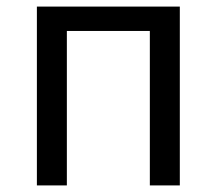

<svg xmlns="http://www.w3.org/2000/svg" viewBox="-20 -563 658 583"><path d="M92 0H183V-469H435V0H526V-543H92Z"/></svg>

Font: Noto Sans Mono CJK SC Regular
Style: Regular
Weight: 400
Designer: Ryoko NISHIZUKA (kana & ideographs); Paul D. Hunt (Latin, Greek & Cyrillic); Wenlong ZHANG (bopomofo); Sandoll Communica
Foundry: Adobe Systems Incorporated
Version: Version 1.005;PS 1.005;hotconv 1.0.96;makeotf.lib2.5.65012